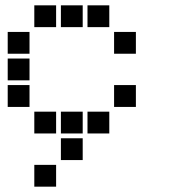

<svg xmlns="http://www.w3.org/2000/svg" viewBox="-20 -511 640 722"><path d="M110 -491Q109 -491 109 -491Q109 -491 109 -490V-410Q109 -409 109 -409Q109 -409 110 -409H190Q191 -409 191 -409Q191 -409 191 -410V-490Q191 -491 191 -491Q191 -491 190 -491ZM210 -491Q209 -491 209 -491Q209 -491 209 -490V-410Q209 -409 209 -409Q209 -409 210 -409H290Q291 -409 291 -409Q291 -409 291 -410V-490Q291 -491 291 -491Q291 -491 290 -491ZM310 -491Q309 -491 309 -491Q309 -491 309 -490V-410Q309 -409 309 -409Q309 -409 310 -409H390Q391 -409 391 -409Q391 -409 391 -410V-490Q391 -491 391 -491Q391 -491 390 -491ZM10 -391Q9 -391 9 -391Q9 -391 9 -390V-310Q9 -309 9 -309Q9 -309 10 -309H90Q91 -309 91 -309Q91 -309 91 -310V-390Q91 -391 91 -391Q91 -391 90 -391ZM410 -391Q409 -391 409 -391Q409 -391 409 -390V-310Q409 -309 409 -309Q409 -309 410 -309H490Q491 -309 491 -309Q491 -309 491 -310V-390Q491 -391 491 -391Q491 -391 490 -391ZM10 -291Q9 -291 9 -291Q9 -291 9 -290V-210Q9 -209 9 -209Q9 -209 10 -209H90Q91 -209 91 -209Q91 -209 91 -210V-290Q91 -291 91 -291Q91 -291 90 -291ZM10 -191Q9 -191 9 -191Q9 -191 9 -190V-110Q9 -109 9 -109Q9 -109 10 -109H90Q91 -109 91 -109Q91 -109 91 -110V-190Q91 -191 91 -191Q91 -191 90 -191ZM410 -191Q409 -191 409 -191Q409 -191 409 -190V-110Q409 -109 409 -109Q409 -109 410 -109H490Q491 -109 491 -109Q491 -109 491 -110V-190Q491 -191 491 -191Q491 -191 490 -191ZM110 -91Q109 -91 109 -91Q109 -91 109 -90V-10Q109 -9 109 -9Q109 -9 110 -9H190Q191 -9 191 -9Q191 -9 191 -10V-90Q191 -91 191 -91Q191 -91 190 -91ZM210 -91Q209 -91 209 -91Q209 -91 209 -90V-10Q209 -9 209 -9Q209 -9 210 -9H290Q291 -9 291 -9Q291 -9 291 -10V-90Q291 -91 291 -91Q291 -91 290 -91ZM310 -91Q309 -91 309 -91Q309 -91 309 -90V-10Q309 -9 309 -9Q309 -9 310 -9H390Q391 -9 391 -9Q391 -9 391 -10V-90Q391 -91 391 -91Q391 -91 390 -91ZM210 9Q209 9 209 9Q209 9 209 10V90Q209 91 209 91Q209 91 210 91H290Q291 91 291 91Q291 91 291 90V10Q291 9 291 9Q291 9 290 9ZM110 109Q109 109 109 109Q109 109 109 110V190Q109 191 109 191Q109 191 110 191H190Q191 191 191 191Q191 191 191 190V110Q191 109 191 109Q191 109 190 109Z"/></svg>

Font: Doto ExtraBold
Style: Regular
Weight: 800
Monospace: yes
Version: Version 1.000